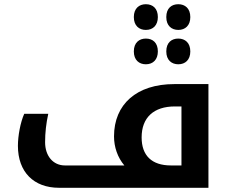

<svg xmlns="http://www.w3.org/2000/svg" viewBox="-20 -891 1094 911"><path d="M672 -749C707 -749 729 -772 729 -810C729 -850 706 -871 672 -871C641 -871 615 -852 615 -810C615 -769 640 -749 672 -749ZM826 -749C859 -749 883 -770 883 -810C883 -851 858 -871 826 -871C795 -871 769 -853 769 -810C769 -768 795 -749 826 -749ZM672 -586C707 -586 729 -609 729 -647C729 -687 706 -708 672 -708C641 -708 615 -689 615 -647C615 -606 640 -586 672 -586ZM826 -586C859 -586 883 -607 883 -647C883 -688 858 -708 826 -708C795 -708 769 -690 769 -647C769 -605 795 -586 826 -586ZM260 0H969V-492H807C628 -492 521 -396 521 -244C521 -193 538 -144 570 -106H288C232 -106 194 -151 194 -216C194 -261 199 -306 209 -351H95C77 -311 65 -247 65 -199C65 -75 140 0 260 0ZM841 -106H791C700 -106 652 -153 652 -239C652 -333 709 -386 810 -386H841Z"/></svg>

Font: Noto Kufi Arabic SemiBold
Style: Regular
Weight: 600
Designer: Monotype Design Team, David Williams, Khaled Hosny
Foundry: Google LLC
Version: Version 2.109